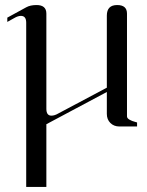

<svg xmlns="http://www.w3.org/2000/svg" viewBox="-20 -502 583 762"><path d="M125 -482Q164 -482 164 -448V-108V-70Q164 -43 184 -43Q197 -43 212 -52L404 -154V-440Q404 -482 445 -482Q484 -482 484 -448V-40Q484 -36 487 -32.5Q490 -29 495 -26.5Q500 -24 504.5 -22Q509 -20 515.5 -18.5Q522 -17 524 -16V0H454Q432 0 418 -14Q404 -28 404 -50V-137L164 -9V240H84V-34V-191V-412Q84 -439 63 -439Q51 -439 36 -430L9 -415V-432L84 -473Q100 -482 125 -482Z"/></svg>

Font: kawoszeh
Style: Medium
Weight: 500
Version: Version 000.030